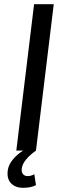

<svg xmlns="http://www.w3.org/2000/svg" viewBox="-20 -720 288 918"><path d="M17 96Q20 68 42 42Q64 16 91 0H58L143 -700H237L152 0Q89 45 84 86Q82 102 89.5 112Q97 122 113 122Q128 122 144 113L152 165Q140 172 123.5 175Q107 178 91 178Q53 178 32.5 156Q12 134 17 96Z"/></svg>

Font: Haskoy Medium
Style: Italic
Weight: 500
Designer: Ertekin Erdin
Foundry: Ertekin Erdin
Version: Version 2.000; ttfautohint (v1.8.4.7-5d5b)